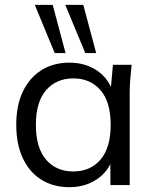

<svg xmlns="http://www.w3.org/2000/svg" viewBox="-20 -773 640 802"><path d="M269.9 8.9Q202.8 8.9 152.8 -22.3Q102.8 -53.5 75.4 -112Q47.9 -170.5 47.9 -251.4Q47.9 -332.9 75.6 -390.8Q103.4 -448.8 153.4 -480.1Q203.4 -511.3 269.9 -511.3Q337.6 -511.3 387.2 -476.9Q436.7 -442.5 452.7 -383.1H441.2L451.7 -502.3H529.8Q526.8 -472.9 524.3 -443.6Q521.8 -414.2 521.8 -385.9V0H441.3L440.8 -118.3H452.3Q436.3 -59.4 386.2 -25.2Q336.1 8.9 269.9 8.9ZM286.3 -56.8Q357.5 -56.8 399.9 -106.3Q442.3 -155.7 442.3 -251.4Q442.3 -347.1 399.9 -396.3Q357.5 -445.5 286.3 -445.5Q215.1 -445.5 172.5 -396.3Q129.9 -347.1 129.9 -251.4Q129.9 -155.7 172.3 -106.3Q214.7 -56.8 286.3 -56.8ZM336.3 -551.3 252.6 -752.8H327.9L381.7 -551.3ZM208.5 -551.3 125.3 -752.8H200.1L253.9 -551.3Z"/></svg>

Font: Mulish ExtraLight
Style: Regular
Weight: 200
Designer: Vernon Adams
Foundry: Vernon Adams
Version: Version 3.603